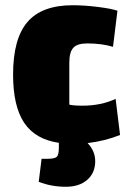

<svg xmlns="http://www.w3.org/2000/svg" viewBox="-20 -535 489 734"><path d="M315 12Q344 43 344 81Q344 126 313.5 152.5Q283 179 232 179Q176 179 128 160L139 72H162Q189 72 197 64.5Q205 57 205 30V11Q115 -2 72.5 -65.5Q30 -129 30 -250Q30 -387 85 -451Q140 -515 258 -515Q302 -515 354 -508.5Q406 -502 429 -494L412 -356Q369 -369 313 -369Q276 -369 260.5 -352.5Q245 -336 245 -296V-135Q261 -131 296 -131Q366 -131 422 -157L439 -19Q382 4 315 12Z"/></svg>

Font: Changa Black
Style: Regular
Weight: 900
Designer: Eduardo Rodriguez Tunni
Foundry: Eduardo Rodriguez Tunni
Version: Version 2.001; ttfautohint (v1.5.10-5e6f)